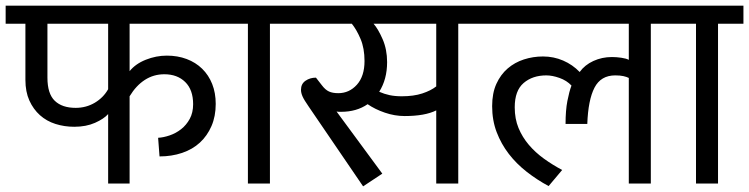

<svg xmlns="http://www.w3.org/2000/svg" viewBox="-30 -650 2653 680"><path d="M783 -566H429V-398Q450 -424 486.5 -438.5Q523 -453 561 -453Q599 -453 631 -441Q663 -429 686 -406.5Q709 -384 721.5 -352.5Q734 -321 734 -282Q734 -238 719 -203.5Q704 -169 678 -145Q652 -121 615 -108.5Q578 -96 535 -96L530 -162Q549 -163 571 -170.5Q593 -178 611.5 -192.5Q630 -207 642 -229Q654 -251 654 -281Q654 -332 626 -359.5Q598 -387 552 -387Q514 -387 483 -367Q452 -347 429 -309V0H353V-246Q338 -229 306.5 -215Q275 -201 233 -201Q198 -201 166.5 -211Q135 -221 111.5 -242Q88 -263 74 -294Q60 -325 60 -367V-566H-10V-630H783ZM138 -375Q138 -318 164 -293Q190 -268 238 -268Q275 -268 305.5 -286Q336 -304 353 -334V-566H138Z M848 -566H758V-630H1016V-566H926V0H848Z M1324 -35 1256 10 1063 -273Q1047 -296 1041.5 -308.5Q1036 -321 1036 -332Q1036 -353 1052 -364Q1068 -375 1089 -375L1110 -348Q1122 -332 1135 -326Q1148 -320 1168 -320Q1207 -320 1234 -350Q1261 -380 1261 -434Q1261 -479 1247 -512Q1233 -545 1216 -566H996V-630H1683V-566H1593V0H1515V-259Q1475 -239 1403 -239Q1368 -239 1333 -251Q1298 -263 1272 -281Q1233 -254 1178 -254Q1173 -254 1170 -254Q1167 -254 1162 -255ZM1393 -309Q1435 -309 1465.5 -319Q1496 -329 1515 -344V-566H1293Q1309 -548 1325 -511.5Q1341 -475 1341 -430Q1341 -369 1313 -325Q1331 -317 1350 -313Q1369 -309 1393 -309Z M1994 -347Q1977 -365 1951.5 -374Q1926 -383 1905 -383Q1856 -383 1824.5 -356Q1793 -329 1793 -270Q1793 -229 1806.5 -196.5Q1820 -164 1843 -137Q1866 -110 1896.5 -88Q1927 -66 1961 -48L1913 9Q1872 -13 1835.5 -41.5Q1799 -70 1772 -105Q1745 -140 1729 -182Q1713 -224 1713 -274Q1713 -320 1728 -353Q1743 -386 1768 -407.5Q1793 -429 1825.5 -439.5Q1858 -450 1893 -450Q1931 -450 1964.5 -435.5Q1998 -421 2023 -395Q2041 -420 2071.5 -434Q2102 -448 2137 -448Q2153 -448 2170.5 -445.5Q2188 -443 2197 -438V-566H1663V-630H2365V-566H2275V0H2197V-374Q2189 -378 2177.5 -380.5Q2166 -383 2149 -383Q2098 -383 2075.5 -339.5Q2053 -296 2050 -211H1973Q1973 -259 1979.5 -292.5Q1986 -326 1994 -347Z M2435 -566H2345V-630H2603V-566H2513V0H2435Z"/></svg>

Font: Ek Mukta
Style: Regular
Weight: 400
Designer: Girish Dalvi and Yashodeep Gholap
Foundry: Ek Type
Version: Version 2.538;PS 1.001;hotconv 16.6.51;makeotf.lib2.5.65220;